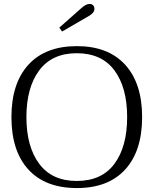

<svg xmlns="http://www.w3.org/2000/svg" viewBox="-20 -944 779 974"><path d="M281 -804 394 -904Q417 -924 434 -924Q446 -924 452.5 -917Q459 -910 459 -899Q459 -879 431 -863L295 -784ZM38 -350Q38 -521 124 -615.5Q210 -710 370 -710Q529 -710 615 -615.5Q701 -521 701 -350Q701 -178 615 -84Q529 10 370 10Q210 10 124 -84Q38 -178 38 -350ZM625 -350Q625 -500 560.5 -587Q496 -674 369 -674Q244 -674 179 -587Q114 -500 114 -350Q114 -200 179 -113Q244 -26 369 -26Q496 -26 560.5 -113Q625 -200 625 -350Z"/></svg>

Font: Taviraj Light
Style: Regular
Weight: 300
Designer: Katatrad Team
Foundry: CadsonDemak
Version: Version 1.001